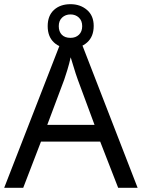

<svg xmlns="http://www.w3.org/2000/svg" viewBox="-20 -898 679 918"><path d="M545 0 459 -221H176L91 0H0L279 -717H360L638 0ZM352 -517Q349 -525 342 -546Q335 -567 328.5 -589.5Q322 -612 318 -624Q311 -593 302 -563.5Q293 -534 287 -517L206 -301H432ZM317 -667Q268 -667 238 -695Q208 -723 208 -773Q208 -823 238 -850.5Q268 -878 317 -878Q364 -878 396 -850.5Q428 -823 428 -774Q428 -723 396.5 -695Q365 -667 317 -667ZM317 -717Q342 -717 357.5 -732Q373 -747 373 -773Q373 -799 357 -814Q341 -829 317 -829Q293 -829 277 -814Q261 -799 261 -773Q261 -747 275.5 -732Q290 -717 317 -717Z"/></svg>

Font: Noto Sans Deseret
Style: Regular
Weight: 400
Designer: Monotype Design Team
Foundry: Monotype Imaging Inc.
Version: Version 2.001; ttfautohint (v1.8.4.7-5d5b)